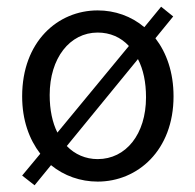

<svg xmlns="http://www.w3.org/2000/svg" viewBox="-20 -529 582 572"><path d="M443 -415 496 -480 460 -509 410 -448C371 -481 322 -498 271 -498C152 -498 46 -405 46 -242C46 -171 67 -114 100 -71L46 -6L83 23L132 -37C171 -5 220 12 271 12C390 12 497 -81 497 -242C497 -314 476 -372 443 -415ZM128 -246C128 -356 188 -432 271 -432C308 -432 340 -418 364 -392L151 -134C136 -164 128 -202 128 -246ZM271 -55C235 -55 203 -69 179 -94L391 -353C407 -322 415 -284 415 -239C415 -129 355 -55 271 -55Z"/></svg>

Font: Cambridge Sans
Style: Regular
Weight: 400
Version: Version 2.020;PS 002.020;hotconv 1.0.88;makeotf.lib2.5.64775